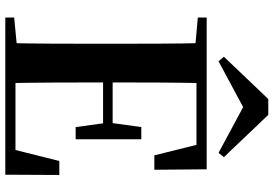

<svg xmlns="http://www.w3.org/2000/svg" viewBox="-170 -836 1007 706"><g transform="rotate(90 333.0 -483.5)"><path d="M402.8 -967 558.4 -803.8 542.5 -784.1 334.4 -896.1H414.5L205.8 -784.1L189.1 -803.8L344.7 -967ZM45.1 0V-32.6L198.2 -47.3H212.6V0ZM138.6 0Q140.6 -85.2 141 -171.8Q141.4 -258.5 141.4 -346.1V-393.6Q141.4 -481.3 141 -567.7Q140.6 -654.1 138.6 -740.5H286.3Q284.6 -655.6 284.1 -567.7Q283.6 -479.8 283.6 -387.2V-359.2Q283.6 -263 284.1 -174.8Q284.6 -86.6 286.3 0ZM212.6 0V-37.4H595.3L523.6 -3.7L572.5 -198.6H623.9L622.9 0ZM212.6 -359.5V-394.7H458.6V-359.5ZM447.8 -258.7 432.6 -369.7V-390.7L447.8 -500.1H492.7V-258.7ZM45.1 -707.9V-740.5H212.6V-694.2H198.2ZM551.8 -548 504.4 -738.1 574.9 -702.9H212.6V-740.5H603L604.7 -548Z"/></g></svg>

Font: Noto Serif KR ExtraLight
Style: Regular
Weight: 200
Designer: Ryoko NISHIZUKA 西塚涼子 (kana & ideographs); Frank Grießhammer (Latin, Greek & Cyrillic); Wenlong ZHANG 张文龙 (bopomofo); San
Foundry: Adobe
Version: Version 2.002-H1;hotconv 1.1.0;makeotfexe 2.6.0